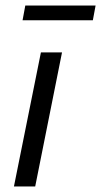

<svg xmlns="http://www.w3.org/2000/svg" viewBox="-20 -676 366 696"><path d="M30.5 0 128.3 -486H204.8L107.6 0ZM61.8 -602.6 71.7 -655.9H326.5L316.6 -602.6Z"/></svg>

Font: Source Sans 3 VF
Style: Italic
Weight: 200
Italic angle: -11°
Designer: Paul D. Hunt
Foundry: Adobe Systems Incorporated
Version: Version 3.042;hotconv 1.0.118;makeotfexe 2.5.65603